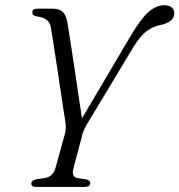

<svg xmlns="http://www.w3.org/2000/svg" viewBox="-20 -734 704 754"><path d="M334.5 -15Q334.5 0 311 0H120Q103 0 103 -13.5Q103 -25.5 122.5 -30L154.5 -34.5Q188 -39.5 198 -75L234 -205Q238 -220 238.2 -232.2Q238.5 -244.5 236.5 -257Q233.5 -274.5 227.8 -312.2Q222 -350 215 -397.2Q208 -444.5 201 -491.2Q194 -538 188.2 -574.8Q182.5 -611.5 179.5 -627Q173 -664 127.5 -669Q107 -672 107 -685Q106 -700 127 -700H185.5Q212 -700 225.2 -688.2Q238.5 -676.5 244 -649.5Q247 -633.5 252.2 -599.2Q257.5 -565 264.2 -520.8Q271 -476.5 278 -429.5Q285 -382.5 291.2 -340.2Q297.5 -298 302 -269.5L492.5 -592Q534 -662 564.2 -687.8Q594.5 -713.5 625.5 -713.5Q645.5 -713.5 655 -704.2Q664.5 -695 664.5 -682.5Q664.5 -647 608.5 -635.5Q581.5 -630.5 556.5 -612.2Q531.5 -594 503.5 -548.5L324 -250.5Q309 -225.5 304 -207.5L268 -71.5Q259.5 -39 285.5 -34.5L318.5 -29.5Q335 -25 334.5 -15Z"/></svg>

Font: Fraunces 72pt S050 Light
Style: Italic
Weight: 300
Italic angle: -16°
Version: Version 1.000; ttfautohint (v1.8.3)